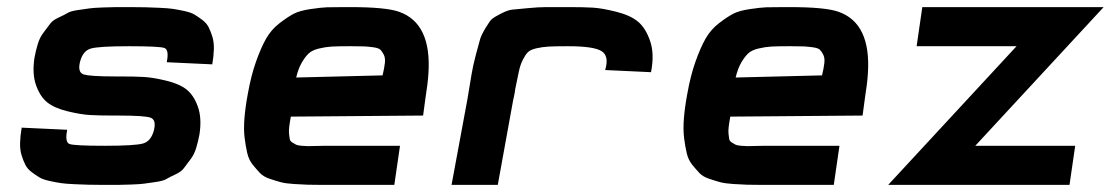

<svg xmlns="http://www.w3.org/2000/svg" viewBox="-20 -520 3130 540"><path d="M271 0Q244 0 228 -0.5Q212 -1 188.5 -2Q165 -3 151.5 -5Q138 -7 119.5 -11Q101 -15 91 -21Q81 -27 69 -36Q57 -45 51 -57Q45 -69 40.5 -84Q36 -99 36.5 -118.5Q37 -138 41 -161L169 -155Q162 -120 175.5 -115Q189 -110 275 -110Q360 -110 382.5 -116.5Q405 -123 413 -154Q420 -183 403.5 -189Q387 -195 313 -195H300Q259 -195 233 -196.5Q207 -198 170 -207Q133 -216 113 -232Q93 -248 81.5 -280Q70 -312 77 -358Q81 -379 86.5 -397Q92 -415 102.5 -428.5Q113 -442 120.5 -452.5Q128 -463 144.5 -470.5Q161 -478 170 -483.5Q179 -489 201 -492Q223 -495 232.5 -496.5Q242 -498 269.5 -499Q297 -500 306.5 -500Q316 -500 347 -500Q374 -500 390 -499.5Q406 -499 429.5 -498Q453 -497 466.5 -495Q480 -493 498.5 -489Q517 -485 527 -479Q537 -473 549 -464Q561 -455 567 -443Q573 -431 577.5 -416Q582 -401 581.5 -381.5Q581 -362 577 -339L449 -345Q456 -380 442.5 -385Q429 -390 343 -390Q258 -390 235.5 -383.5Q213 -377 205 -346Q198 -317 214.5 -311Q231 -305 305 -305H318Q359 -305 385 -303.5Q411 -302 448 -293Q485 -284 505 -268Q525 -252 536.5 -220Q548 -188 541 -142Q537 -121 531.5 -103Q526 -85 515.5 -71.5Q505 -58 497.5 -47.5Q490 -37 473.5 -29.5Q457 -22 448 -16.5Q439 -11 417 -8Q395 -5 385.5 -3.5Q376 -2 348.5 -1Q321 0 311.5 0Q302 0 271 0Z M886 0Q860 0 845 -0.5Q830 -1 806.5 -2.5Q783 -4 770 -7.5Q757 -11 739 -17Q721 -23 711.5 -33Q702 -43 691 -56.5Q680 -70 675.5 -89Q671 -108 668 -132Q665 -156 667.5 -187.5Q670 -219 677 -256Q686 -307 700 -346.5Q714 -386 728.5 -411.5Q743 -437 766.5 -455Q790 -473 806.5 -481.5Q823 -490 853.5 -494.5Q884 -499 899.5 -499.5Q915 -500 949 -500Q960 -500 965 -500Q1065 -500 1102 -487Q1194 -455 1185 -314Q1183 -283 1177 -247L1170 -195L798 -192Q795 -176 793.5 -164Q792 -152 793 -143Q794 -134 795 -128.5Q796 -123 802.5 -119Q809 -115 813 -113Q817 -111 828 -110Q839 -109 846 -109Q853 -109 869.5 -109.5Q886 -110 896 -110H1105L1089 0ZM813 -302 1056 -308Q1061 -329 1062.5 -343Q1064 -357 1059.5 -366Q1055 -375 1050 -380Q1045 -385 1030 -387Q1015 -389 1004.5 -389.5Q994 -390 969 -390Q964 -390 961 -390Q929 -390 912.5 -389Q896 -388 877 -383.5Q858 -379 848 -369.5Q838 -360 828.5 -343.5Q819 -327 813 -302Z M1250 0 1295 -243Q1303 -291 1306.5 -312.5Q1310 -334 1318.5 -366.5Q1327 -399 1330.5 -410.5Q1334 -422 1346 -442Q1358 -462 1364 -467Q1370 -472 1389.5 -482Q1409 -492 1421.5 -493Q1434 -494 1464 -497Q1494 -500 1516.5 -500Q1539 -500 1583 -500Q1622 -500 1647.5 -498.5Q1673 -497 1713 -487Q1753 -477 1774.5 -459Q1796 -441 1808.5 -404.5Q1821 -368 1811 -317L1682 -323Q1694 -363 1671.5 -376.5Q1649 -390 1578 -390H1576Q1541 -390 1523 -389Q1505 -388 1488 -384Q1471 -380 1464 -372.5Q1457 -365 1450 -351Q1443 -337 1439 -317.5Q1435 -298 1429 -269Q1428 -262 1427.5 -258.5Q1427 -255 1425.5 -248.5Q1424 -242 1423 -237L1380 0Z M2122 0Q2096 0 2081 -0.5Q2066 -1 2042.5 -2.5Q2019 -4 2006 -7.5Q1993 -11 1975 -17Q1957 -23 1947.5 -33Q1938 -43 1927 -56.5Q1916 -70 1911.5 -89Q1907 -108 1904 -132Q1901 -156 1903.5 -187.5Q1906 -219 1913 -256Q1922 -307 1936 -346.5Q1950 -386 1964.5 -411.5Q1979 -437 2002.5 -455Q2026 -473 2042.5 -481.5Q2059 -490 2089.5 -494.5Q2120 -499 2135.5 -499.5Q2151 -500 2185 -500Q2196 -500 2201 -500Q2301 -500 2338 -487Q2430 -455 2421 -314Q2419 -283 2413 -247L2406 -195L2034 -192Q2031 -176 2029.5 -164Q2028 -152 2029 -143Q2030 -134 2031 -128.5Q2032 -123 2038.5 -119Q2045 -115 2049 -113Q2053 -111 2064 -110Q2075 -109 2082 -109Q2089 -109 2105.5 -109.5Q2122 -110 2132 -110H2341L2325 0ZM2049 -302 2292 -308Q2297 -329 2298.5 -343Q2300 -357 2295.5 -366Q2291 -375 2286 -380Q2281 -385 2266 -387Q2251 -389 2240.5 -389.5Q2230 -390 2205 -390Q2200 -390 2197 -390Q2165 -390 2148.5 -389Q2132 -388 2113 -383.5Q2094 -379 2084 -369.5Q2074 -360 2064.5 -343.5Q2055 -327 2049 -302Z M2478 0 2839 -390H2558L2574 -500H3084L2723 -110H3004L2988 0Z"/></svg>

Font: Hermit
Style: Bold Italic
Weight: 700
Italic angle: -10°
Designer: Pablo Caro
Version: Version 2.000;PS 002.000;hotconv 1.0.88;makeotf.lib2.5.64775